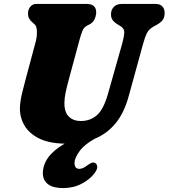

<svg xmlns="http://www.w3.org/2000/svg" viewBox="-20 -720 860 979"><path d="M530.5 -241.5 604 -501Q612.5 -532.5 613.8 -553.2Q615 -574 594 -587L585.5 -592Q562 -606 553.8 -618.2Q545.5 -630.5 546 -649.5Q546.5 -670 560.5 -685Q574.5 -700 602 -700H773Q796.5 -700 808 -687Q819.5 -674 819.5 -654Q819.5 -628.5 807.2 -615Q795 -601.5 774 -590.5L764.5 -585.5Q739 -571.5 728.8 -550.5Q718.5 -529.5 708.5 -492.5L637 -232.5Q613.5 -145 569.5 -91.5Q525.5 -38 464 -13Q411.5 15.5 385.8 50.5Q360 85.5 360 111Q360 141 384.5 141Q402.5 141 425.5 123Q436.5 115 445.2 111Q454 107 463 110Q472.5 113.5 475.5 127Q478.5 140.5 462.5 162.5Q439.5 194 397 216.5Q354.5 239 301.5 239Q250 239 224.2 218.8Q198.5 198.5 198.5 163.5Q198.5 121.5 225.2 83.8Q252 46 309.5 12.5Q229.5 11 179 -14.2Q128.5 -39.5 104.8 -80.2Q81 -121 81.5 -168Q82.5 -205.5 93.5 -248.8Q104.5 -292 113 -324.5L162.5 -509Q169.5 -537 168 -562Q166.5 -587 158 -594.5L151 -600.5Q135 -614.5 128.8 -625Q122.5 -635.5 123 -654Q123.5 -672.5 135 -686.2Q146.5 -700 166 -700H421.5Q471 -700 470.5 -656Q470 -638 461.5 -620.8Q453 -603.5 434.5 -594.5L425.5 -590Q408.5 -582 400.8 -563.8Q393 -545.5 384.5 -513.5L333.5 -324.5Q320.5 -277 314.5 -248Q308.5 -219 308.5 -196.5Q307.5 -150 330 -126.5Q352.5 -103 392.5 -103Q440 -103 474 -132.5Q508 -162 530.5 -241.5Z"/></svg>

Font: Fraunces 72pt SuperSoft Black
Style: Italic
Weight: 900
Italic angle: -16°
Version: Version 1.000;[b76b70a41]